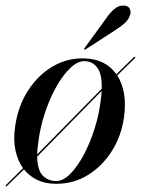

<svg xmlns="http://www.w3.org/2000/svg" viewBox="-32 -654 508 692"><path d="M-11 17Q-13 15.5 -10.5 13L51 -48Q32 -74 23.8 -111.8Q15.5 -149.5 22.5 -198Q33 -272 69.5 -328.2Q106 -384.5 159.2 -415.2Q212.5 -446 274 -443.5Q348.5 -441 387.5 -386.5L450.5 -448Q452.5 -450.5 454.5 -449Q457 -447 454.5 -444.5L390.5 -382Q408.5 -354.5 415 -316.5Q421.5 -278.5 415 -231.5Q405.5 -164.5 371.5 -110.2Q337.5 -56 285.8 -23.8Q234 8.5 170 8.5Q96.5 8.5 54.5 -43.5L-6.5 16Q-8.5 19 -11 17ZM106 -141Q102.5 -117.5 102 -97.5L334.5 -334Q336 -385.5 319.5 -408.8Q303 -432 276 -433.5Q249.5 -435.5 222 -409.5Q194.5 -383.5 170.2 -340Q146 -296.5 129 -244.2Q112 -192 106 -141ZM170.5 -1.5Q196 -1.5 222 -28Q248 -54.5 270.8 -97.8Q293.5 -141 309.2 -191.2Q325 -241.5 330.5 -288.5Q333.5 -309 334.5 -326.5L102 -89.5Q103 -40 122.5 -20.8Q142 -1.5 170.5 -1.5ZM348.5 -585Q364.5 -608.5 379.8 -621.2Q395 -634 411.5 -634Q429 -634 434.8 -623.8Q440.5 -613.5 437.5 -602.5Q433 -585 419 -572Q405 -559 386 -547L276.5 -476Q273 -474 271 -476Q270 -477 273 -481Z"/></svg>

Font: Fraunces 144pt S000
Style: Italic
Weight: 400
Italic angle: -16°
Version: Version 1.000; ttfautohint (v1.8.3)